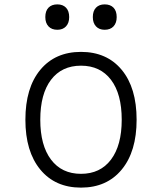

<svg xmlns="http://www.w3.org/2000/svg" viewBox="-20 -843 740 877"><path d="M350 14Q232 14 164 -68.5Q96 -151 96 -296Q96 -442 164 -524Q232 -606 350 -606Q468 -606 536 -524Q604 -442 604 -296Q604 -151 536 -68.5Q468 14 350 14ZM350 -49Q438 -49 487 -114Q536 -179 536 -296Q536 -414 487 -478.5Q438 -543 350 -543Q262 -543 213 -478.5Q164 -414 164 -296Q164 -179 213 -114Q262 -49 350 -49ZM242 -707Q216 -707 201.5 -722.5Q187 -738 187 -765Q187 -793 201.5 -808Q216 -823 242 -823Q267 -823 281.5 -808Q296 -793 296 -765Q296 -738 281.5 -722.5Q267 -707 242 -707ZM458 -707Q433 -707 418.5 -722.5Q404 -738 404 -765Q404 -793 418.5 -808Q433 -823 458 -823Q484 -823 498.5 -808Q513 -793 513 -765Q513 -738 498.5 -722.5Q484 -707 458 -707Z"/></svg>

Font: Martian Mono ExtraLight
Style: Regular
Weight: 200
Monospace: yes
Designer: Roman Shamin
Foundry: Evil Martians
Version: Version 1.000; ttfautohint (v1.8.4.7-5d5b)